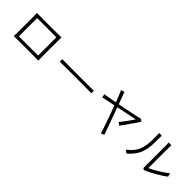

<svg xmlns="http://www.w3.org/2000/svg" viewBox="263 -2108 3473 3473"><g transform="rotate(45 2000.0 -371.0)"><path d="M181 -85Q182 -104 182.5 -150Q183 -196 183.5 -257Q184 -318 184 -383.5Q184 -449 184 -510Q184 -571 183.5 -616Q183 -661 182 -679Q200 -678 247 -677.5Q294 -677 358 -676.5Q422 -676 492 -676Q562 -676 627 -676.5Q692 -677 740.5 -677.5Q789 -678 810 -679Q809 -661 808.5 -616Q808 -571 807.5 -510Q807 -449 807 -383Q807 -317 807 -256Q807 -195 807.5 -149.5Q808 -104 809 -85Q789 -86 740.5 -86.5Q692 -87 627.5 -87Q563 -87 493.5 -87Q424 -87 360 -87Q296 -87 248.5 -86.5Q201 -86 181 -85ZM250 -148H742V-615H250Z M1097 -346V-411Q1132 -411 1196 -410.5Q1260 -410 1340 -409.5Q1420 -409 1505 -409Q1590 -409 1669 -409Q1748 -409 1810 -409.5Q1872 -410 1904 -411V-346Q1871 -347 1809.5 -347.5Q1748 -348 1670.5 -348.5Q1593 -349 1509.5 -349Q1426 -349 1346.5 -348.5Q1267 -348 1202 -347.5Q1137 -347 1097 -346Z M2540 45Q2529 9 2509.5 -50.5Q2490 -110 2464.5 -183Q2439 -256 2411 -334.5Q2383 -413 2355 -487Q2273 -470 2203.5 -455.5Q2134 -441 2098 -433Q2097 -439 2093.5 -453Q2090 -467 2087 -481Q2084 -495 2082 -500Q2120 -505 2187 -517Q2254 -529 2334 -545Q2306 -618 2282.5 -677Q2259 -736 2244 -768Q2250 -770 2263.5 -773.5Q2277 -777 2291 -781Q2305 -785 2310 -787Q2323 -756 2345.5 -694.5Q2368 -633 2396 -557Q2471 -571 2546 -586Q2621 -601 2686.5 -614.5Q2752 -628 2799.5 -638.5Q2847 -649 2867 -655Q2872 -651 2888 -639Q2904 -627 2909 -622Q2897 -603 2875 -570Q2853 -537 2825 -497Q2797 -457 2768.5 -416.5Q2740 -376 2715 -341.5Q2690 -307 2674 -287Q2671 -291 2659.5 -299Q2648 -307 2637 -315.5Q2626 -324 2621 -326Q2635 -343 2659 -374Q2683 -405 2710 -442.5Q2737 -480 2763 -516.5Q2789 -553 2807 -580Q2771 -573 2708.5 -560Q2646 -547 2570 -531.5Q2494 -516 2416 -500Q2444 -424 2472.5 -345Q2501 -266 2527 -194Q2553 -122 2573 -66Q2593 -10 2603 20Q2598 22 2584.5 27Q2571 32 2558 37.5Q2545 43 2540 45Z M3559 -35Q3555 -38 3542.5 -46Q3530 -54 3527 -56V-558Q3527 -617 3526.5 -653Q3526 -689 3525 -707Q3530 -707 3545 -706.5Q3560 -706 3575 -705.5Q3590 -705 3594 -705Q3593 -689 3592 -659Q3591 -629 3591 -558V-118Q3629 -135 3677 -161.5Q3725 -188 3774.5 -218Q3824 -248 3866.5 -277.5Q3909 -307 3936 -331Q3937 -325 3940.5 -310Q3944 -295 3948 -280.5Q3952 -266 3953 -262Q3920 -235 3871.5 -203.5Q3823 -172 3768 -140.5Q3713 -109 3659 -81.5Q3605 -54 3559 -35ZM3123 -24Q3119 -28 3108 -36.5Q3097 -45 3085.5 -54Q3074 -63 3068 -66Q3122 -109 3162 -153Q3202 -197 3229 -250.5Q3256 -304 3269.5 -375Q3283 -446 3283 -542Q3283 -595 3283 -642Q3283 -689 3281 -707Q3288 -707 3302 -706Q3316 -705 3330 -704Q3344 -703 3349 -703Q3348 -687 3347 -641.5Q3346 -596 3346 -541Q3346 -410 3321 -317.5Q3296 -225 3246.5 -155.5Q3197 -86 3123 -24Z"/></g></svg>

Font: Zen Kaku Gothic Antique
Style: Regular
Weight: 400
Designer: Yoshimichi Ohira
Foundry: Positype
Version: Version 1.001